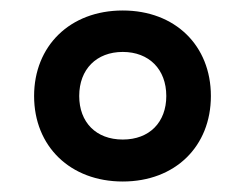

<svg xmlns="http://www.w3.org/2000/svg" viewBox="-20 -810 468 366"><path d="M214 -464C314 -464 382 -531 382 -627C382 -723 314 -790 214 -790C113 -790 45 -722 45 -627C45 -531 114 -464 214 -464ZM214 -544C163 -544 131 -577 131 -627C131 -678 164 -711 214 -711C264 -711 297 -678 297 -627C297 -577 265 -544 214 -544Z"/></svg>

Font: Noto Sans Malayalam UI SemiBold
Style: Regular
Weight: 600
Designer: Jelle Bosma - Monotype Design Team
Foundry: Monotype Imaging Inc.
Version: Version 2.104